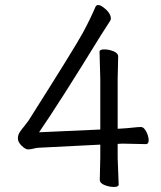

<svg xmlns="http://www.w3.org/2000/svg" viewBox="-20 -731 640 762"><path d="M451 1Q451 11 432.5 11Q414 11 395 3.5Q376 -4 376 -17L378 -105V-157L141 -145Q126 -145 114 -141.5Q102 -138 91.5 -138Q81 -138 66 -152.5Q51 -167 51 -181.5Q51 -196 59 -207.5Q67 -219 76.5 -230.5Q86 -242 93 -252Q280 -547 310 -603Q340 -659 359 -704Q362 -711 370 -711Q378 -711 390 -702Q420 -680 420 -657Q420 -653 417 -648L381 -592Q215 -322 135 -206L378 -217V-418L375 -525Q375 -535 393.5 -535Q412 -535 430.5 -527.5Q449 -520 449 -507L447 -418V-220L465 -221Q485 -222 506.5 -224.5Q528 -227 539.5 -227Q551 -227 560.5 -208.5Q570 -190 570 -174.5Q570 -159 559 -159L466 -161L447 -160V-103Z"/></svg>

Font: LXGW WenKai TC
Style: Regular
Weight: 400
Designer: LXGW / Fontworks Inc.
Foundry: LXGW / Fontworks Inc.
Version: Version 1.330